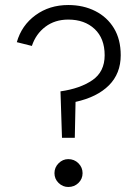

<svg xmlns="http://www.w3.org/2000/svg" viewBox="-20 -733 547 765"><path d="M227 -184 221 -369Q299 -380 348 -413.5Q397 -447 397 -513Q397 -580 357 -617.5Q317 -655 252 -655Q199 -655 161 -626.5Q123 -598 107 -550L47 -565Q66 -632 121.5 -672.5Q177 -713 252 -713Q312 -713 359.5 -689Q407 -665 434 -620.5Q461 -576 461 -513Q461 -440 414 -393Q367 -346 281 -327L278 -184ZM252 12Q230 12 213.5 -4Q197 -20 197 -43Q197 -66 213.5 -82.5Q230 -99 252 -99Q276 -99 292.5 -82.5Q309 -66 309 -43Q309 -20 292.5 -4Q276 12 252 12Z"/></svg>

Font: Zen Kaku Gothic New
Style: Regular
Weight: 400
Designer: Yoshimichi Ohira
Foundry: Positype
Version: Version 1.001